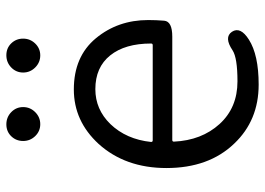

<svg xmlns="http://www.w3.org/2000/svg" viewBox="-132 -668 814 589"><g transform="rotate(-90 274.5 -374.0)"><path d="M309 13Q199 13 128 -62Q53 -140 53 -270Q53 -396 127 -478Q197 -554 294 -554Q395 -554 451 -486.5Q507 -419 507 -326Q507 -301 505 -277Q503 -252 456 -252H139Q134 -252 134 -247Q138 -162 188 -107Q238 -52 319 -52Q391 -52 414 -67Q454 -94 471 -69Q488 -43 447 -17Q400 13 309 13ZM133 -317Q133 -312 138 -312H430Q435 -312 435 -317Q435 -397 398.5 -442.5Q362 -488 295 -488Q233 -488 188 -442Q141 -393 133 -317ZM187.5 -657Q166 -657 151 -672.5Q136 -688 136 -709.5Q136 -731 150.5 -746Q165 -761 187 -761Q209 -761 224.5 -746Q240 -731 240 -709.5Q240 -688 224.5 -672.5Q209 -657 187.5 -657ZM398.5 -657Q377 -657 361.5 -672.5Q346 -688 346 -709.5Q346 -731 361.5 -746Q377 -761 399 -761Q421 -761 435.5 -746Q450 -731 450 -709.5Q450 -688 435 -672.5Q420 -657 398.5 -657Z"/></g></svg>

Font: Resource Han Rounded JP Normal
Style: Regular
Weight: 350
Designer: Cyano Hao (round all glyphs); Ryoko NISHIZUKA 西塚涼子 (kana, bopomofo & ideographs); Paul D. Hunt (Latin, Greek & Cyrillic)
Foundry: Cyano Hao
Version: 0.990